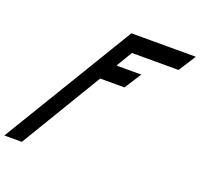

<svg xmlns="http://www.w3.org/2000/svg" viewBox="-210 -769 1176 1128"><g transform="rotate(20 378.5 -204.5)"><path d="M495.1 -301.3H343.3L38.1 205.6H-71.3L424.8 -613.8H827.6L758.8 -506.3H467.3L407.2 -405.8H562.5Z"/></g></svg>

Font: Accordance
Style: Bold-Italic
Weight: 700
Italic angle: -11°
Version: Version 1.2 (build January 31, 2020) Miklal Software Solutio